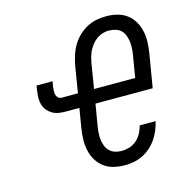

<svg xmlns="http://www.w3.org/2000/svg" viewBox="-109 -852 968 969"><g transform="rotate(-15 375.0 -367.5)"><path d="M428 8Q398 8 370 1.5Q342 -5 319.5 -21.5Q297 -38 282.5 -62Q268 -86 262 -113.5Q256 -141 256.5 -170.5Q257 -200 262 -230L279 -331H206Q188 -331 170.5 -334Q153 -337 138.5 -345.5Q124 -354 113 -367Q102 -380 97 -396.5Q92 -413 92 -431Q92 -449 95 -467L99 -496H183L178 -467Q177 -457 176.5 -446.5Q176 -436 178.5 -426.5Q181 -417 188.5 -410.5Q196 -404 206 -404H291L314 -545Q319 -570 327 -595.5Q335 -621 349 -644.5Q363 -668 383 -687.5Q403 -707 427 -720Q451 -733 477 -738Q503 -743 529 -743Q558 -743 586 -736Q614 -729 636 -712.5Q658 -696 672 -672Q686 -648 692 -620.5Q698 -593 697 -563.5Q696 -534 691 -505L662 -331H363L344 -218Q341 -200 340 -182.5Q339 -165 341 -148Q343 -131 349 -115.5Q355 -100 366.5 -88.5Q378 -77 394 -71.5Q410 -66 428 -66Q449 -66 469.5 -72Q490 -78 507 -92.5Q524 -107 534.5 -126.5Q545 -146 550 -167H633Q628 -143 618.5 -120.5Q609 -98 595 -77.5Q581 -57 562 -40Q543 -23 520.5 -12Q498 -1 474.5 3.5Q451 8 428 8ZM375 -404H590L609 -517Q612 -535 613 -552.5Q614 -570 612 -586.5Q610 -603 604.5 -619Q599 -635 588 -646.5Q577 -658 560.5 -663.5Q544 -669 527 -669Q527 -669 527 -669.5Q527 -670 527 -670Q510 -670 493 -665.5Q476 -661 461.5 -651Q447 -641 435.5 -627Q424 -613 416 -597.5Q408 -582 403.5 -565.5Q399 -549 396 -533Z"/></g></svg>

Font: Iosevka Etoile Oblique
Style: Regular
Weight: 400
Italic angle: -9°
Designer: Belleve Invis
Foundry: Belleve Invis
Version: Version 15.5.2; ttfautohint (v1.8.4)